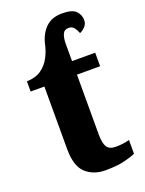

<svg xmlns="http://www.w3.org/2000/svg" viewBox="-146 -838 694 919"><g transform="rotate(-20 200.5 -378.5)"><path d="M228 10Q168 10 129 -25.5Q90 -61 90 -149V-467H20V-519Q65 -520 93.5 -540Q122 -560 138.5 -591Q155 -622 162 -655Q173 -705 204 -736Q235 -767 289 -767Q340 -767 359 -747.5Q378 -728 378 -701Q378 -682 365.5 -668.5Q353 -655 338 -649Q331 -667 321.5 -679Q312 -691 294 -691Q272 -691 264 -672Q256 -653 256 -624V-536H374V-467H256V-163Q256 -119 268 -99Q280 -79 313 -79Q351 -79 383 -88V-18Q367 -10 328 0Q289 10 228 10Z"/></g></svg>

Font: Noto Serif SemiCondensed ExtraBold
Style: Regular
Weight: 800
Width: 4
Designer: Monotype Design Team
Foundry: Monotype Imaging Inc.
Version: Version 2.015